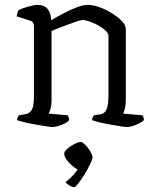

<svg xmlns="http://www.w3.org/2000/svg" viewBox="-20 -520 641 786"><path d="M196 0Q188 0 169 -3Q150 -6 126.5 -10Q103 -14 82 -19Q61 -24 50 -28Q50 -35 53 -41Q56 -47 58 -48L85 -53Q100 -55 109.5 -69.5Q119 -84 119 -126V-413Q119 -421 115.5 -427Q112 -433 102 -436L48 -453Q50 -463 51.5 -468Q53 -473 56 -479Q71 -486 96 -493Q121 -500 133 -500Q161 -500 175 -483Q189 -466 189 -437Q211 -450 238.5 -464.5Q266 -479 293 -489.5Q320 -500 339 -500Q361 -500 387.5 -490.5Q414 -481 438.5 -465.5Q463 -450 479 -433.5Q495 -417 495 -402V-110Q495 -89 491 -74.5Q487 -60 484 -55L563 -48Q566 -44 567.5 -39Q569 -34 569 -28Q563 -22 550.5 -15.5Q538 -9 524.5 -4.5Q511 0 500 0Q492 0 473.5 -3Q455 -6 432 -10Q409 -14 388.5 -19Q368 -24 357 -28Q357 -35 359.5 -40Q362 -45 365 -48L391 -52Q402 -54 409 -61Q416 -68 420 -84Q424 -100 424 -126V-374Q424 -384 411.5 -395.5Q399 -407 381.5 -416.5Q364 -426 346.5 -432Q329 -438 319 -438Q312 -438 295 -432.5Q278 -427 257 -419Q236 -411 217.5 -404Q199 -397 191 -393V-111Q191 -90 187 -75.5Q183 -61 179 -55L257 -48Q260 -44 261.5 -39Q263 -34 263 -28Q258 -21 245 -14.5Q232 -8 218 -4Q204 0 196 0ZM285 246Q275 246 264.5 239.5Q254 233 248 226Q264 214 280.5 196Q297 178 304 160L315 178Q305 178 293 171Q281 164 269.5 153Q258 142 250.5 130.5Q243 119 243 109Q243 102 250.5 94Q258 86 269.5 78.5Q281 71 292 66Q303 61 310 61Q316 61 324.5 68.5Q333 76 340.5 86Q348 96 353.5 107Q359 118 359 125Q359 131 349.5 151Q340 171 326.5 193Q313 215 301 230.5Q289 246 285 246Z"/></svg>

Font: Texturina Medium 12pt ExtraLight
Style: Regular
Weight: 250
Version: Version 1.002